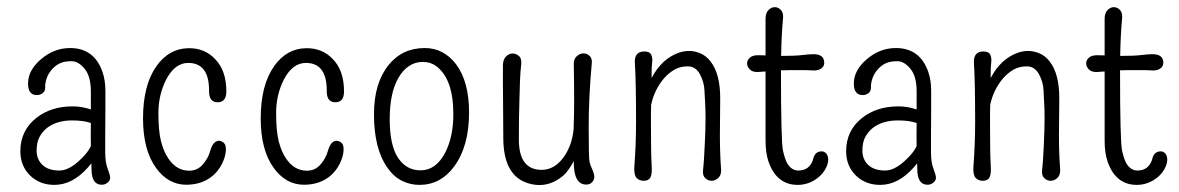

<svg xmlns="http://www.w3.org/2000/svg" viewBox="-20 -517 3365 548"><path d="M239.3 -100.1Q238.8 -127 239.3 -166Q218.3 -173.3 186 -173.3Q142.6 -173.3 114.7 -152.3Q101.1 -141.6 92.8 -126.2Q84.5 -110.8 84.5 -86.7Q84.5 -62.5 101.1 -46.4Q117.7 -30.3 149.9 -30.3Q182.1 -30.3 221.7 -74.2Q232.9 -86.4 239.3 -100.1ZM270.5 10.3Q241.2 10.3 241.2 -34.2Q241.2 -37.1 240.7 -50.8Q236.3 -45.4 231 -39.1Q187 10.7 135.3 10.7Q93.8 10.7 66.4 -15.6Q38.1 -43 38.1 -85.4Q38.1 -144.5 84 -180.7Q104.5 -196.8 130.1 -205.1Q155.8 -213.4 187.5 -213.4Q213.9 -213.4 239.3 -204.6V-256.3Q239.3 -299.3 221.4 -320.8Q203.6 -342.3 184.6 -342.3Q165.5 -342.3 153.6 -337.4Q141.6 -332.5 132.3 -323.2Q111.8 -303.2 108.9 -273.4Q110.4 -257.8 102.5 -251.7Q94.7 -245.6 85.4 -245.6Q59.1 -245.6 60.1 -280.8Q61 -317.4 97.2 -348.1Q134.3 -379.9 180.2 -379.9Q248.5 -379.9 272.5 -312Q280.8 -287.6 280.8 -258.3V-208L280.3 -126V-82.5Q280.3 -53.2 287.4 -35.2Q294.4 -17.1 294.4 -9.5Q294.4 -2 287.1 4.2Q279.8 10.3 270.5 10.3Z M626 -256.3Q626 -225.1 601.3 -225.1Q576.7 -225.1 576.7 -256.3Q577.6 -337.4 517.1 -337.4Q479 -337.4 454.1 -289.6Q432.1 -246.1 432.1 -194.3Q432.1 -142.6 439.7 -113.3Q447.3 -84 460 -65.4Q483.4 -29.8 520 -29.8Q543.5 -29.8 558.8 -47.6Q574.2 -65.4 579.6 -85Q587.9 -115.2 605 -115.2Q613.3 -114.7 619.6 -108.4Q626 -102.1 624.5 -85.2Q623 -68.4 613.8 -49.8Q604.5 -31.2 589.8 -17.6Q558.6 10.3 511.7 10.3Q460.4 10.3 425.8 -37.1Q388.2 -88.4 388.2 -179.2Q388.2 -274.4 426.8 -328.6Q462.4 -378.4 517.1 -379.4Q563.5 -380.4 593.8 -348.6Q626 -315.9 626 -256.3Z M961.9 -256.3Q961.9 -225.1 937.3 -225.1Q912.6 -225.1 912.6 -256.3Q913.6 -337.4 853 -337.4Q814.9 -337.4 790 -289.6Q768.1 -246.1 768.1 -194.3Q768.1 -142.6 775.6 -113.3Q783.2 -84 795.9 -65.4Q819.3 -29.8 856 -29.8Q879.4 -29.8 894.8 -47.6Q910.2 -65.4 915.5 -85Q923.8 -115.2 940.9 -115.2Q949.2 -114.7 955.6 -108.4Q961.9 -102.1 960.4 -85.2Q959 -68.4 949.7 -49.8Q940.4 -31.2 925.8 -17.6Q894.5 10.3 847.7 10.3Q796.4 10.3 761.7 -37.1Q724.1 -88.4 724.1 -179.2Q724.1 -274.4 762.7 -328.6Q798.3 -378.4 853 -379.4Q899.4 -380.4 929.7 -348.6Q961.9 -315.9 961.9 -256.3Z M1224.6 -328.6Q1208.5 -340.3 1186.8 -340.3Q1165 -340.3 1147.2 -328.4Q1129.4 -316.4 1117.2 -294.9Q1092.3 -252 1092.3 -177Q1092.3 -102.1 1116.2 -66.4Q1140.1 -30.8 1180.2 -30.8Q1224.1 -30.8 1250.5 -81.1Q1273.9 -126 1273.9 -191.4Q1273.9 -292 1224.6 -328.6ZM1179.7 10.7Q1151.9 11.2 1127.7 -0.7Q1103.5 -12.7 1085.9 -38.1Q1047.4 -91.8 1047.4 -190.9Q1047.4 -279.8 1088.9 -331.1Q1127.9 -379.9 1192.4 -379.9Q1246.6 -379.9 1282.2 -333Q1318.8 -283.2 1318.8 -196.3Q1318.8 -99.6 1276.4 -42Q1238.3 9.8 1179.7 10.7Z M1460.9 -119.1Q1460.9 -32.2 1525.9 -32.2Q1563 -32.2 1589.4 -69.3Q1612.8 -102.5 1617.2 -148.4Q1618.7 -191.4 1618.7 -227.5Q1618.7 -279.3 1617.7 -332Q1616.7 -348.1 1626 -356.4Q1635.3 -364.7 1645.3 -364.7Q1655.3 -364.7 1663.1 -357.2Q1670.9 -349.6 1668.9 -335Q1660.2 -240.7 1660.2 -153.1Q1660.2 -65.4 1662.6 -55.2Q1665 -44.9 1668.5 -38.1Q1676.3 -20.5 1676.3 -12.5Q1676.3 -4.4 1670.2 2.7Q1664.1 9.8 1653.3 9.8Q1616.7 9.8 1617.7 -57.1Q1601.1 -26.9 1586.9 -15.1Q1538.6 24.9 1481 3.9Q1416.5 -20.5 1416.5 -123.5Q1416.5 -177.2 1415.8 -229.5Q1415 -281.7 1415.5 -332Q1416 -348.1 1424.6 -356.2Q1433.1 -364.3 1443.1 -364.3Q1453.1 -364.3 1461.4 -356.9Q1469.7 -349.6 1467.5 -332Q1465.3 -314.5 1464.1 -286.1Q1462.9 -257.8 1462.4 -228Q1460.9 -178.2 1460.9 -119.1Z M2035.6 -236.8 2034.7 -131.3Q2034.7 -79.1 2038.1 -33.7Q2039.1 -17.1 2030 -9Q2021 -1 2011 -1Q2001 -1 1992.9 -8.5Q1984.9 -16.1 1986.6 -31.5Q1988.3 -46.9 1989.5 -66.9Q1990.7 -86.9 1991.7 -108.4Q1993.7 -151.4 1993.7 -179.4Q1993.7 -207.5 1992.7 -220.2Q1991.7 -232.9 1990.7 -258.1Q1989.7 -283.2 1977.5 -305.4Q1965.3 -327.6 1943.4 -327.6Q1921.4 -327.6 1905.3 -318.4Q1889.2 -309.1 1875.5 -293.9Q1847.7 -261.2 1838.4 -217.8Q1837.9 -204.1 1837.9 -190.9V-165.5Q1837.9 -77.1 1839.8 -48.6Q1841.8 -20 1836.4 -10.5Q1831.1 -1 1817.6 -1Q1804.2 -1 1796.6 -9.5Q1789.1 -18.1 1790.5 -41Q1795.4 -104 1795.4 -170.4Q1795.4 -284.2 1792 -337.4Q1790 -370.1 1819.3 -370.1Q1834.5 -370.1 1838.6 -360.8Q1842.8 -351.6 1841.6 -341.3Q1840.3 -331.1 1840.1 -323.7Q1839.8 -316.4 1839.8 -308.6Q1839.8 -300.8 1839.8 -294.4Q1868.7 -349.1 1916.5 -366.2Q1931.6 -371.6 1947.3 -371.6Q1962.9 -371.6 1979.5 -364.5Q1996.1 -357.4 2008.3 -341.3Q2035.6 -306.2 2035.6 -236.8Z M2165 -462.9Q2165 -480 2173.3 -488.3Q2181.6 -496.6 2191.4 -496.6Q2201.2 -496.6 2209 -488.3Q2216.8 -480 2214.8 -462.9Q2210.4 -417.5 2209.5 -357.4Q2249.5 -357.4 2270 -359.9Q2290.5 -362.3 2299.3 -362.3Q2332.5 -363.3 2332.5 -337.9Q2332.5 -323.2 2315.4 -317.4Q2309.6 -315.4 2301.8 -315.9Q2293.9 -316.4 2284.9 -316.7Q2275.9 -316.9 2267.1 -316.9Q2252 -316.9 2238 -316.9Q2224.1 -316.9 2213.4 -316.4Q2211.4 -316.4 2209 -316.4Q2209 -315.4 2209 -314.9Q2209 -112.8 2214.8 -86.9Q2220.7 -61 2227.5 -49.8Q2239.7 -30.3 2258.8 -30.3Q2289.6 -30.3 2300.3 -60.5Q2304.7 -85 2325.2 -85Q2332.5 -85 2338.1 -78.9Q2343.8 -72.8 2343.8 -61Q2343.8 -49.3 2336.4 -35.6Q2329.1 -22 2316.9 -11.7Q2290 10.7 2256.8 10.7Q2196.3 10.7 2173.3 -56.2Q2165 -80.6 2165 -116.2V-313Q2154.8 -312.5 2142.6 -311.5Q2127.4 -311 2119.9 -319.1Q2112.3 -327.1 2112.3 -336.2Q2112.3 -345.2 2120.1 -352.3Q2127.9 -359.4 2143.6 -359.4L2165 -358.9Z M2596.2 -100.1Q2595.7 -127 2596.2 -166Q2575.2 -173.3 2543 -173.3Q2499.5 -173.3 2471.7 -152.3Q2458 -141.6 2449.7 -126.2Q2441.4 -110.8 2441.4 -86.7Q2441.4 -62.5 2458 -46.4Q2474.6 -30.3 2506.8 -30.3Q2539.1 -30.3 2578.6 -74.2Q2589.8 -86.4 2596.2 -100.1ZM2627.4 10.3Q2598.1 10.3 2598.1 -34.2Q2598.1 -37.1 2597.7 -50.8Q2593.3 -45.4 2587.9 -39.1Q2543.9 10.7 2492.2 10.7Q2450.7 10.7 2423.3 -15.6Q2395 -43 2395 -85.4Q2395 -144.5 2440.9 -180.7Q2461.4 -196.8 2487.1 -205.1Q2512.7 -213.4 2544.4 -213.4Q2570.8 -213.4 2596.2 -204.6V-256.3Q2596.2 -299.3 2578.4 -320.8Q2560.5 -342.3 2541.5 -342.3Q2522.5 -342.3 2510.5 -337.4Q2498.5 -332.5 2489.3 -323.2Q2468.8 -303.2 2465.8 -273.4Q2467.3 -257.8 2459.5 -251.7Q2451.7 -245.6 2442.4 -245.6Q2416 -245.6 2417 -280.8Q2418 -317.4 2454.1 -348.1Q2491.2 -379.9 2537.1 -379.9Q2605.5 -379.9 2629.4 -312Q2637.7 -287.6 2637.7 -258.3V-208L2637.2 -126V-82.5Q2637.2 -53.2 2644.3 -35.2Q2651.4 -17.1 2651.4 -9.5Q2651.4 -2 2644 4.2Q2636.7 10.3 2627.4 10.3Z M3003.4 -236.8 3002.4 -131.3Q3002.4 -79.1 3005.9 -33.7Q3006.8 -17.1 2997.8 -9Q2988.8 -1 2978.8 -1Q2968.8 -1 2960.7 -8.5Q2952.6 -16.1 2954.3 -31.5Q2956.1 -46.9 2957.3 -66.9Q2958.5 -86.9 2959.5 -108.4Q2961.4 -151.4 2961.4 -179.4Q2961.4 -207.5 2960.4 -220.2Q2959.5 -232.9 2958.5 -258.1Q2957.5 -283.2 2945.3 -305.4Q2933.1 -327.6 2911.1 -327.6Q2889.2 -327.6 2873 -318.4Q2856.9 -309.1 2843.3 -293.9Q2815.4 -261.2 2806.2 -217.8Q2805.7 -204.1 2805.7 -190.9V-165.5Q2805.7 -77.1 2807.6 -48.6Q2809.6 -20 2804.2 -10.5Q2798.8 -1 2785.4 -1Q2772 -1 2764.4 -9.5Q2756.8 -18.1 2758.3 -41Q2763.2 -104 2763.2 -170.4Q2763.2 -284.2 2759.8 -337.4Q2757.8 -370.1 2787.1 -370.1Q2802.2 -370.1 2806.4 -360.8Q2810.5 -351.6 2809.3 -341.3Q2808.1 -331.1 2807.9 -323.7Q2807.6 -316.4 2807.6 -308.6Q2807.6 -300.8 2807.6 -294.4Q2836.4 -349.1 2884.3 -366.2Q2899.4 -371.6 2915 -371.6Q2930.7 -371.6 2947.3 -364.5Q2963.9 -357.4 2976.1 -341.3Q3003.4 -306.2 3003.4 -236.8Z M3132.8 -462.9Q3132.8 -480 3141.1 -488.3Q3149.4 -496.6 3159.2 -496.6Q3168.9 -496.6 3176.8 -488.3Q3184.6 -480 3182.6 -462.9Q3178.2 -417.5 3177.2 -357.4Q3217.3 -357.4 3237.8 -359.9Q3258.3 -362.3 3267.1 -362.3Q3300.3 -363.3 3300.3 -337.9Q3300.3 -323.2 3283.2 -317.4Q3277.3 -315.4 3269.5 -315.9Q3261.7 -316.4 3252.7 -316.7Q3243.7 -316.9 3234.9 -316.9Q3219.7 -316.9 3205.8 -316.9Q3191.9 -316.9 3181.2 -316.4Q3179.2 -316.4 3176.8 -316.4Q3176.8 -315.4 3176.8 -314.9Q3176.8 -112.8 3182.6 -86.9Q3188.5 -61 3195.3 -49.8Q3207.5 -30.3 3226.6 -30.3Q3257.3 -30.3 3268.1 -60.5Q3272.5 -85 3293 -85Q3300.3 -85 3305.9 -78.9Q3311.5 -72.8 3311.5 -61Q3311.5 -49.3 3304.2 -35.6Q3296.9 -22 3284.7 -11.7Q3257.8 10.7 3224.6 10.7Q3164.1 10.7 3141.1 -56.2Q3132.8 -80.6 3132.8 -116.2V-313Q3122.6 -312.5 3110.4 -311.5Q3095.2 -311 3087.6 -319.1Q3080.1 -327.1 3080.1 -336.2Q3080.1 -345.2 3087.9 -352.3Q3095.7 -359.4 3111.3 -359.4L3132.8 -358.9Z"/></svg>

Font: Pompiere
Style: Regular
Weight: 400
Designer: Karolina Lach
Foundry: Sorkin Type Co.
Version: Version 1.002